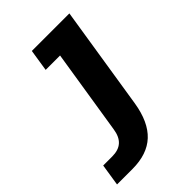

<svg xmlns="http://www.w3.org/2000/svg" viewBox="-271 -469 709 709"><g transform="rotate(-45 84.0 -114.5)"><path d="M-92.4 171 -79.1 85.5H-32.3Q1.4 85.5 19.6 68.8Q37.9 52.2 42.9 18.2L95.6 -314.5H20.4L33.7 -400H229.8L165.8 5.7Q152.3 89.6 108.8 130.3Q65.2 171 -11.7 171Z"/></g></svg>

Font: Rokkitt SemiBold
Style: Italic
Weight: 600
Italic angle: -9°
Designer: Vernon Adams
Foundry: Vernon Adams
Version: Version 3.103